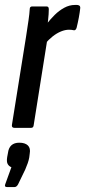

<svg xmlns="http://www.w3.org/2000/svg" viewBox="-37 -516 344 775"><path d="M21 0Q10 0 11 -11L68 -367Q74 -406 78 -433.5Q82 -461 83 -479Q83 -490 93 -490H151Q160 -490 160 -479Q160 -460 157 -434Q154 -408 152 -391L157 -376L99 -11Q98 0 89 0ZM144 -338 152 -420Q166 -438 183.5 -455.5Q201 -473 222 -484.5Q243 -496 265 -496Q270 -496 274 -496Q278 -496 282 -494Q287 -492 287 -484Q285 -465 281 -444Q277 -423 272 -403Q268 -392 260 -394Q256 -395 252 -395.5Q248 -396 241 -396Q226 -396 209 -389Q192 -382 175.5 -369Q159 -356 144 -338ZM-9 239Q-20 239 -16 228L9 159Q-1 155 -6 146Q-11 137 -8 118L-5 102Q0 60 41 60Q64 60 75.5 71Q87 82 83 104L81 120Q79 131 75 142.5Q71 154 65 168L36 228Q30 239 22 239Z"/></svg>

Font: Sofia Sans Extra Condensed SemiBold
Style: Italic
Weight: 600
Italic angle: -9°
Designer: Botio Nikoltchev, Ani Petrova
Foundry: lettersoup
Version: Version 4.101